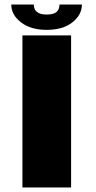

<svg xmlns="http://www.w3.org/2000/svg" viewBox="-20 -832 425 852"><path d="M79.5 0V-675H295.5V0ZM187 -699.5Q116.5 -699.5 73.2 -732.8Q30 -766 30 -812H130Q130 -767.5 187 -767.5Q218 -767.5 231 -779Q244 -790.5 244 -812H343.5Q343.5 -766 301.2 -732.8Q259 -699.5 187 -699.5Z"/></svg>

Font: Anybody ExtraExpanded ExtraBold
Style: Regular
Weight: 800
Width: 8
Designer: Tyler Finck
Foundry: Etcetera Type Company
Version: Version 1.010; ttfautohint (v1.8.3) -l 8 -r 50 -G 200 -x 14 